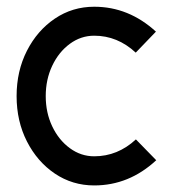

<svg xmlns="http://www.w3.org/2000/svg" viewBox="-20 -550 519 576"><path d="M262.7 6.3Q197.3 6.3 144.5 -29.3Q91.8 -64.9 60.8 -125.7Q29.8 -186.5 29.8 -261.7Q29.8 -336.9 60.8 -397.7Q91.8 -458.5 144.5 -494.1Q197.3 -529.8 262.7 -529.8Q366.2 -529.8 447.8 -455.1L387.2 -392.1Q332.5 -442.9 262.7 -442.9Q222.7 -442.9 189.5 -418.5Q156.2 -394 136.7 -352.8Q117.2 -311.5 117.2 -261.7Q117.2 -211.9 136.7 -170.9Q156.2 -129.9 189.5 -105.5Q222.7 -81.1 262.7 -81.1Q333 -81.1 387.7 -131.8L448.7 -69.3Q367.2 6.3 262.7 6.3Z"/></svg>

Font: Qaz
Style: Regular
Weight: 400
Designer: GGBotNet
Foundry: f0n7
Version: 0.70